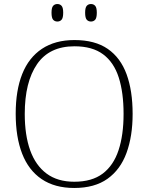

<svg xmlns="http://www.w3.org/2000/svg" viewBox="-20 -924 738 954"><path d="M349 10Q252 10 187 -34Q122 -78 90 -160.5Q58 -243 58 -359Q58 -475 90.5 -556.5Q123 -638 188.5 -681.5Q254 -725 350 -725Q452 -725 515.5 -681Q579 -637 609 -555Q639 -473 639 -358Q639 -247 608.5 -164Q578 -81 514 -35.5Q450 10 349 10ZM349 -21Q437 -21 490.5 -61.5Q544 -102 569 -177.5Q594 -253 594 -358Q594 -464 570 -539Q546 -614 492.5 -654Q439 -694 350 -694Q225 -694 164 -605Q103 -516 103 -358Q103 -252 130 -177Q157 -102 211.5 -61.5Q266 -21 349 -21ZM432 -817Q419 -817 411 -826Q403 -835 403 -861Q403 -886 411 -895Q419 -904 432 -904Q445 -904 453 -895Q461 -886 461 -861Q461 -835 453 -826Q445 -817 432 -817ZM265 -817Q252 -817 244 -826Q236 -835 236 -861Q236 -886 244 -895Q252 -904 265 -904Q278 -904 286 -895Q294 -886 294 -861Q294 -835 286 -826Q278 -817 265 -817Z"/></svg>

Font: Noto Serif Bengali ExtraLight
Style: Regular
Weight: 250
Version: Version 2.003